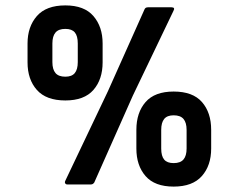

<svg xmlns="http://www.w3.org/2000/svg" viewBox="-20 -683 844 711"><path d="M229 0Q224 0 221.5 -4Q219 -8 222 -14L380 -346L515 -648Q518 -656 528 -656H615Q630 -656 622 -642L472 -329L329 -7Q324 0 317 0ZM222 -311Q151 -311 116.5 -350Q82 -389 82 -452V-522Q82 -584 116.5 -623.5Q151 -663 222 -663Q292 -663 326 -623.5Q360 -584 360 -522V-452Q360 -389 326 -350Q292 -311 222 -311ZM222 -399Q246 -399 257 -412.5Q268 -426 268 -453V-522Q268 -550 257 -563Q246 -576 222 -576Q197 -576 185.5 -562.5Q174 -549 174 -522V-453Q174 -426 185.5 -412.5Q197 -399 222 -399ZM623 8Q553 8 519 -31Q485 -70 485 -133V-202Q485 -266 519 -305Q553 -344 623 -344Q694 -344 728 -305Q762 -266 762 -202V-133Q762 -70 727.5 -31Q693 8 623 8ZM623 -79Q648 -79 659.5 -92.5Q671 -106 671 -133V-202Q671 -229 659.5 -242.5Q648 -256 623 -256Q599 -256 588 -242.5Q577 -229 577 -202V-133Q577 -105 588 -92Q599 -79 623 -79Z"/></svg>

Font: Sofia Sans Condensed ExtraBold
Style: Italic
Weight: 800
Italic angle: -9°
Version: Version 4.100